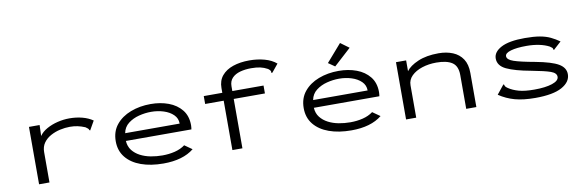

<svg xmlns="http://www.w3.org/2000/svg" viewBox="-49 -1091 4598 1509"><g transform="rotate(-10 2250.0 -336.0)"><path d="M168 -457H253L250 -370Q271 -401 310.5 -423Q350 -445 397.5 -456.5Q445 -468 492 -468Q546 -468 594 -455.5Q642 -443 678 -418L642 -355L637 -346L631 -350Q629 -358 623.5 -363Q618 -368 605 -377Q574 -390 545.5 -396Q517 -402 484 -402Q446 -402 405.5 -393Q365 -384 329.5 -364.5Q294 -345 272.5 -314.5Q251 -284 251 -241V1H168Z M1160 10Q1059 10 982.5 -17.5Q906 -45 863 -98Q820 -151 820 -227Q820 -305 863.5 -358.5Q907 -412 980 -440Q1053 -468 1140 -468Q1218 -468 1282.5 -444Q1347 -420 1386 -371.5Q1425 -323 1425 -249Q1425 -240 1424 -232Q1423 -224 1422 -216H899Q902 -171 926 -140.5Q950 -110 987.5 -90.5Q1025 -71 1070.5 -62.5Q1116 -54 1163 -54Q1215 -54 1262 -65.5Q1309 -77 1344 -103L1404 -61Q1316 10 1160 10ZM904 -277H1339Q1339 -319 1309.5 -348Q1280 -377 1233 -392Q1186 -407 1133 -407Q1085 -407 1036 -394.5Q987 -382 950 -353.5Q913 -325 904 -277Z M1711 -394H1563V-457H1711V-495Q1711 -554 1743.5 -593Q1776 -632 1833 -651.5Q1890 -671 1964 -671Q2028 -671 2084.5 -655.5Q2141 -640 2178 -608L2133 -553L2123 -542L2118 -546Q2119 -556 2115 -562.5Q2111 -569 2098 -579Q2069 -595 2039 -601.5Q2009 -608 1967 -608Q1919 -608 1879 -597Q1839 -586 1815 -561Q1791 -536 1791 -495V-457H2040V-394H1791V0H1711Z M2660 10Q2559 10 2482.5 -17.5Q2406 -45 2363 -98Q2320 -151 2320 -227Q2320 -305 2363.5 -358.5Q2407 -412 2480 -440Q2553 -468 2640 -468Q2718 -468 2782.5 -444Q2847 -420 2886 -371.5Q2925 -323 2925 -249Q2925 -240 2924 -232Q2923 -224 2922 -216H2399Q2402 -171 2426 -140.5Q2450 -110 2487.5 -90.5Q2525 -71 2570.5 -62.5Q2616 -54 2663 -54Q2715 -54 2762 -65.5Q2809 -77 2844 -103L2904 -61Q2816 10 2660 10ZM2404 -277H2839Q2839 -319 2809.5 -348Q2780 -377 2733 -392Q2686 -407 2633 -407Q2585 -407 2536 -394.5Q2487 -382 2450 -353.5Q2413 -325 2404 -277ZM2621 -507 2569 -543 2690 -682 2758 -632Z M3097 0V-457H3178V-371Q3206 -410 3273.5 -439Q3341 -468 3438 -468Q3501 -468 3551 -447.5Q3601 -427 3629.5 -384Q3658 -341 3658 -272V0H3577V-270Q3577 -342 3534 -370.5Q3491 -399 3408 -399Q3347 -399 3294.5 -382Q3242 -365 3210 -333.5Q3178 -302 3178 -258V0Z M4128 10Q4032 10 3965 -8.5Q3898 -27 3840 -66L3892 -131L3899 -139L3904 -134Q3905 -126 3909.5 -120Q3914 -114 3927 -105Q3961 -82 4008.5 -69Q4056 -56 4131 -56Q4220 -56 4274 -74Q4328 -92 4328 -124Q4328 -154 4283.5 -170Q4239 -186 4132 -206Q4005 -229 3939.5 -260Q3874 -291 3874 -349Q3874 -401 3937 -434.5Q4000 -468 4126 -468Q4198 -468 4246 -459.5Q4294 -451 4329.5 -434Q4365 -417 4399 -393L4344 -343L4337 -336L4332 -341Q4332 -350 4327 -354.5Q4322 -359 4309 -368Q4275 -386 4229 -395.5Q4183 -405 4129 -405Q4051 -405 4004 -391.5Q3957 -378 3957 -353Q3957 -325 4008 -307.5Q4059 -290 4176 -269Q4304 -245 4357.5 -213.5Q4411 -182 4411 -130Q4411 -68 4340.5 -29Q4270 10 4128 10Z"/></g></svg>

Font: Inconsolata ExtraExpanded
Style: Regular
Weight: 400
Width: 8
Monospace: yes
Designer: Raph Levien, Cyreal, Brenton Simpson
Foundry: Raph Levien, Cyreal, Google
Version: Version 3.001; ttfautohint (v1.8.2.53-6de2)